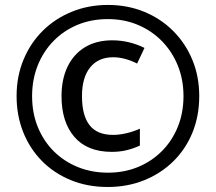

<svg xmlns="http://www.w3.org/2000/svg" viewBox="-20 -744 870 774"><path d="M414.1 9.8Q332.5 9.8 264.9 -18.1Q197.3 -45.9 148.4 -95.7Q99.6 -145.5 73.2 -212.2Q46.9 -278.8 46.9 -356.9Q46.9 -436.5 75 -503.9Q103 -571.3 153.1 -620.6Q203.1 -669.9 270.3 -697Q337.4 -724.1 415.5 -724.1Q494.1 -724.1 561.3 -696.5Q628.4 -668.9 678.2 -619.1Q728 -569.3 755.6 -502.4Q783.2 -435.5 783.2 -356.4Q783.2 -276.9 755.9 -209.7Q728.5 -142.6 678.5 -93.5Q628.4 -44.4 561 -17.3Q493.7 9.8 414.1 9.8ZM430.7 -131.8Q332 -131.8 280 -191.9Q228 -252 228 -356.4Q228 -424.3 252.2 -474.9Q276.4 -525.4 322.3 -553.5Q368.2 -581.5 433.1 -581.5Q466.3 -581.5 499.3 -573.7Q532.2 -565.9 562.5 -550.8L532.7 -487.8Q507.8 -500.5 483.4 -506.8Q459 -513.2 436.5 -513.2Q376.5 -513.2 343.5 -472.4Q310.5 -431.6 310.5 -356.4Q310.5 -278.3 341.1 -239.3Q371.6 -200.2 436 -200.2Q460.9 -200.2 489.3 -206.8Q517.6 -213.4 543.9 -225.1V-157.2Q518.6 -145.5 491.2 -138.7Q463.9 -131.8 430.7 -131.8ZM415.5 -47.9Q481 -47.9 536.4 -70.8Q591.8 -93.8 633.1 -135.3Q674.3 -176.8 697 -233.2Q719.7 -289.6 719.7 -356.4Q719.7 -422.9 697 -479.2Q674.3 -535.6 633.1 -577.9Q591.8 -620.1 536.1 -643.6Q480.5 -667 415 -667Q347.7 -667 291.7 -643.6Q235.8 -620.1 195.1 -578.1Q154.3 -536.1 131.8 -479.5Q109.4 -422.9 109.4 -356.4Q109.4 -288.6 132.3 -232.2Q155.3 -175.8 196.5 -134.5Q237.8 -93.3 293.7 -70.6Q349.6 -47.9 415.5 -47.9Z"/></svg>

Font: Open Sans SemiCondensed SemiBold
Style: Italic
Weight: 600
Width: 4
Italic angle: -12°
Designer: Monotype Design Team
Foundry: Monotype Imaging Inc.
Version: Version 3.000